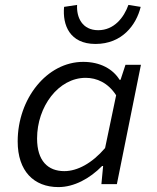

<svg xmlns="http://www.w3.org/2000/svg" viewBox="-20 -750 640 782"><path d="M218 12C281 12 345 -22 396 -74H400L393 0H456L554 -486H491L471 -425H467C440 -469 388 -498 319 -498C171 -498 52 -348 52 -174C52 -53 118 12 218 12ZM242 -53C175 -53 131 -95 131 -186C131 -316 218 -433 329 -433C374 -433 420 -413 453 -362L408 -147C355 -85 295 -53 242 -53ZM369 -571C477 -571 535 -648 553 -722L503 -730C485 -679 445 -627 380 -627C315 -627 291 -679 294 -730L241 -722C234 -648 264 -571 369 -571Z"/></svg>

Font: Source Code Variable
Style: Italic
Weight: 400
Italic angle: -11°
Monospace: yes
Designer: Paul D. Hunt, Teo Tuominen
Foundry: Adobe Systems Incorporated
Version: Version 1.005;PS 1.0;hotconv 16.6.54;makeotf.lib2.5.65590